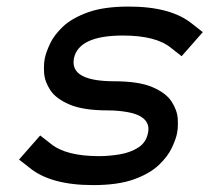

<svg xmlns="http://www.w3.org/2000/svg" viewBox="-20 -549 628 576"><path d="M321.3 -305.2Q396 -305.2 436.8 -287.8Q477.5 -270.5 494.4 -244.9Q511.2 -219.2 513.2 -193.4Q513.7 -185.5 513.7 -178.2Q513.7 -161.6 511.2 -149.4Q507.8 -131.8 495.6 -105.7Q483.4 -79.6 456.5 -54Q429.7 -28.3 381.8 -11Q334 6.3 259.3 6.3Q131.8 6.3 68.4 -45.9L37.1 -70.3L100.6 -142.6L131.8 -118.2Q177.2 -80.6 276.9 -80.6Q307.1 -80.6 339.1 -85.9Q371.1 -91.3 394.5 -106.2Q418 -121.1 423.8 -149.4Q425.3 -156.2 425.3 -162.1Q425.3 -181.2 409.7 -194.1Q394 -207 364.3 -212.4Q334.5 -217.8 304.2 -217.8Q229.5 -217.8 188.7 -235.4Q147.9 -252.9 131.1 -278.3Q114.3 -303.7 112.3 -330.1Q111.8 -337.9 111.8 -344.7Q111.8 -361.3 114.3 -373.5Q117.7 -391.1 129.9 -417.5Q142.1 -443.8 168.9 -469.2Q195.8 -494.6 243.7 -512Q291.5 -529.3 366.2 -529.3Q493.7 -529.3 557.1 -477.1L588.4 -452.6L524.9 -380.4L493.7 -404.8Q448.7 -442.4 348.6 -442.4Q215.8 -442.4 201.7 -373.5Q200.7 -367.2 200.7 -361.8Q200.7 -305.7 321.3 -305.2Z"/></svg>

Font: Qaz
Style: Italic
Weight: 400
Italic angle: -11.25°
Designer: GGBotNet
Foundry: f0n7
Version: 0.70